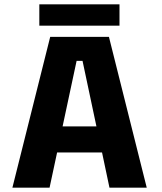

<svg xmlns="http://www.w3.org/2000/svg" viewBox="-20 -871 750 891"><path d="M488 0 453.5 -163.5H245L210 0H37.5L213 -700H485.5L661 0ZM335.5 -588.5 270.5 -284.5H427.5L363 -588.5ZM162.5 -851H534.5V-752H162.5Z"/></svg>

Font: League Mono
Style: Bold
Weight: 700
Width: 6
Designer: Tyler Finck
Foundry: The League of Moveable Type / Tyler Finck
Version: Version 2.300;RELEASE